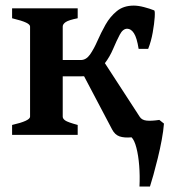

<svg xmlns="http://www.w3.org/2000/svg" viewBox="-20 -484 608 689"><path d="M281.7 -210.4Q272 -210 265.1 -210H205.1V-65.4Q205.1 -58.1 213.9 -51.8Q222.7 -45.4 258.8 -35.6V0H23.4V-35.6Q87.9 -50.3 87.9 -65.4V-388.7Q87.9 -396 73.7 -402.8Q59.6 -409.7 23.4 -418.5V-454.1H258.8V-418.5Q226.6 -412.1 215.8 -404.8Q205.1 -397.5 205.1 -388.7V-268.6H270Q289.1 -268.6 303 -288.3Q316.9 -308.1 329.6 -337.2Q342.3 -366.2 358.6 -395.3Q375 -424.3 399.2 -444.1Q423.3 -463.9 460 -463.9Q476.1 -463.9 496.8 -458.5Q517.6 -453.1 533.2 -446.8Q536.6 -445.8 535.2 -422.6Q533.7 -399.4 528.1 -367.7Q522.5 -335.9 511.7 -308.6H477.5Q471.2 -348.6 460.7 -364.7Q450.2 -380.9 436.5 -380.9Q420.9 -380.9 409.7 -359.4Q398.4 -337.9 386.2 -309.1Q374 -280.3 356.4 -257.3L481.4 -64.9Q488.8 -53.2 505.6 -51.3Q522.5 -49.3 551.8 -53.7L568.4 -40.5Q566.4 -14.6 560.3 18.3Q554.2 51.3 546.1 84Q538.1 116.7 530.5 143.8Q522.9 170.9 518.1 185.5H480.5Q482.4 147 479.5 110.4Q476.6 73.7 469.5 46.4Q462.4 19 452.1 8.8Q425.8 11.2 408.9 5.4Q392.1 -0.5 382.3 -19.5Z"/></svg>

Font: Gentium Plus
Style: Bold
Weight: 700
Designer: Victor Gaultney, Annie Olsen, Iska Routamaa, Becca Hirsbrunner
Foundry: SIL International
Version: Version 6.101